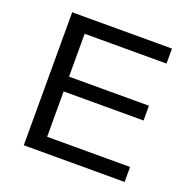

<svg xmlns="http://www.w3.org/2000/svg" viewBox="-116 -753 861 867"><g transform="rotate(20 314.5 -319.5)"><path d="M87 0V-639H173V0ZM102.5 0V-72H571.5V0ZM134 -290V-361H557V-290ZM102 -567V-639H566.5V-567Z"/></g></svg>

Font: Anek Gujarati SemiExpanded
Style: Regular
Weight: 400
Width: 6
Designer: Mrunmayee Ghaisas (Gujarati), Yesha Goshar (Latin)
Foundry: Ek Type
Version: Version 1.003